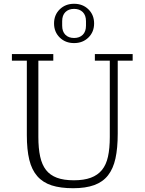

<svg xmlns="http://www.w3.org/2000/svg" viewBox="-20 -984 765 1016"><path d="M367 12Q300 12 253.5 -3Q207 -18 177.5 -51.5Q148 -85 135 -138.5Q122 -192 122 -269V-663H43V-698H262V-663H183V-259Q183 -199 192.5 -155.5Q202 -112 223.5 -84.5Q245 -57 281 -43.5Q317 -30 371 -30Q424 -30 460.5 -43.5Q497 -57 519.5 -84.5Q542 -112 551.5 -155.5Q561 -199 561 -259V-663H482V-698H682V-663H603V-277Q603 -200 591 -145.5Q579 -91 551.5 -56Q524 -21 478.5 -4.5Q433 12 367 12ZM372 -783Q401 -783 418 -800Q435 -817 435 -848V-872Q435 -903 418 -920Q401 -937 372 -937Q343 -937 326 -920Q309 -903 309 -872V-848Q309 -817 326 -800Q343 -783 372 -783ZM372 -756Q326 -756 296 -785.5Q266 -815 266 -860Q266 -905 296 -934.5Q326 -964 372 -964Q418 -964 448 -934.5Q478 -905 478 -860Q478 -815 448 -785.5Q418 -756 372 -756Z"/></svg>

Font: IBM Plex Serif Light
Style: Regular
Weight: 300
Designer: Mike Abbink, Paul van der Laan, Pieter van Rosmalen
Foundry: Bold Monday
Version: Version 3.001